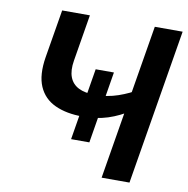

<svg xmlns="http://www.w3.org/2000/svg" viewBox="-81 -807 865 885"><g transform="rotate(10 351.5 -364.0)"><path d="M317.4 -262.2Q240.7 -262.2 187.3 -286.9Q133.8 -311.5 110.8 -364.5Q87.9 -417.5 101.6 -502L139.2 -727.5H269L232.9 -509.3Q225.1 -462.4 236.8 -431.6Q248.5 -400.9 278.3 -385.7Q308.1 -370.6 355.5 -370.6Q412.1 -370.6 463.1 -388.2Q514.2 -405.8 555.7 -432.1L538.6 -330.1Q487.3 -296.4 434.3 -279.3Q381.3 -262.2 317.4 -262.2ZM452.1 0 572.8 -727.5H703.1L582.5 0ZM282.7 -150.4 338.4 -487.3H423.8L368.2 -150.4Z"/></g></svg>

Font: Inter 20pt SemiBold
Style: Italic
Weight: 600
Italic angle: -9.3988°
Version: Version 4.001;git-66647c0bb